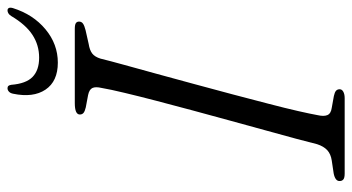

<svg xmlns="http://www.w3.org/2000/svg" viewBox="-228 -686 914 498"><g transform="rotate(-90 229.0 -437.0)"><path d="M179.5 -71Q175.5 -54 179.5 -44.8Q183.5 -35.5 198.5 -33.5L229 -28Q238.5 -26 242.5 -22.5Q246.5 -19 246.5 -13Q246.5 -7 240 -3.5Q233.5 0 223.5 0H28Q16.5 0 12.5 -3.5Q8.5 -7 8.5 -12.5Q8 -18.5 13 -22.5Q18 -26.5 28 -28.5L61.5 -33.5Q78.5 -36 88.5 -45.2Q98.5 -54.5 104 -71.5Q109 -91.5 118.2 -126.2Q127.5 -161 139.8 -205Q152 -249 165.2 -297.5Q178.5 -346 191.8 -395.2Q205 -444.5 216.8 -489.5Q228.5 -534.5 237.2 -571Q246 -607.5 250 -631Q253.5 -646 249.8 -654.2Q246 -662.5 231.5 -665.5L199.5 -671.5Q189 -674 185 -677.5Q181 -681 181 -687Q181 -693.5 188.5 -696.8Q196 -700 210.5 -700H403Q414 -700 418 -697.2Q422 -694.5 422 -689Q422 -682.5 416.8 -678.8Q411.5 -675 399.5 -672L364 -664Q348 -661.5 339.2 -654.8Q330.5 -648 326 -633.5Q320 -609 309.5 -571Q299 -533 286.2 -486.5Q273.5 -440 259.8 -389.5Q246 -339 233 -289.8Q220 -240.5 208.8 -197.2Q197.5 -154 190 -121Q182.5 -88 179.5 -71ZM328.5 -792.5Q361 -792.5 387.5 -809.8Q414 -827 436.5 -865Q440 -870.5 443.8 -872.5Q447.5 -874.5 451 -874.5Q455.5 -874.5 457.2 -871Q459 -867.5 457 -860.5Q440.5 -808 402 -776Q363.5 -744 315.5 -744Q267 -744 245.5 -776Q224 -808 235 -860.5Q236.5 -867.5 240.5 -871Q244.5 -874.5 249 -874.5Q253 -874.5 255 -872.5Q257 -870.5 258 -865Q261 -826.5 278.5 -809.5Q296 -792.5 328.5 -792.5Z"/></g></svg>

Font: Fraunces Light
Style: Italic
Weight: 300
Italic angle: -16°
Version: Version 1.000;[b76b70a41]